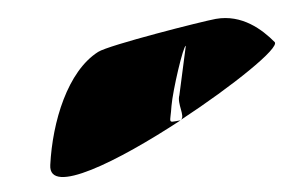

<svg xmlns="http://www.w3.org/2000/svg" viewBox="-46 -477 748 477"><g transform="rotate(-10 328.0 -238.0)"><path d="M53 -113C35 -37 221 -93 391 -166H387C357 -166 365 -163 375 -205C385 -243 430 -348 436 -346L399 -228C389 -208 405 -174 392 -167C534 -228 666 -301 655 -317C630 -353 587 -399 521 -399C489 -399 247 -381 219 -369C136 -335 77 -218 53 -113ZM392 -167C392 -167 391 -166 391 -166C391 -166 392 -167 392 -167Z"/></g></svg>

Font: Corrode
Style: Ita
Weight: 400
Designer: Mew Too
Version: Version 0.532